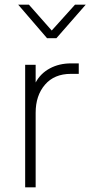

<svg xmlns="http://www.w3.org/2000/svg" viewBox="-20 -804 388 824"><path d="M88 -526H133V-450Q154 -489 194 -510.5Q234 -532 285 -532H318V-487H284Q213 -487 173 -440.5Q133 -394 133 -320V0H88ZM58 -784H104L202 -673L302 -784H348L222 -640H182Z"/></svg>

Font: Eudoxus Sans ExtraLight
Style: Regular
Weight: 200
Designer: Stijn de Vries
Foundry: tokotype
Version: Version 2.005